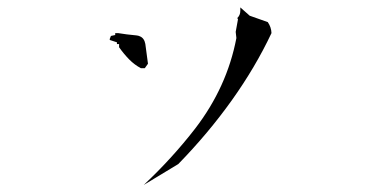

<svg xmlns="http://www.w3.org/2000/svg" viewBox="-20 -661 1040 529"><path d="M642.1 -631.3Q642.1 -619.1 633.8 -611.3L635.7 -607.9L629.4 -573.2L631.3 -556.2Q605.5 -420.9 517.6 -306.6Q454.1 -224.6 376 -151.4L471.2 -209Q553.2 -293 618.4 -384.3Q683.6 -475.6 728 -569.8Q727.5 -585.9 717.8 -600.1L668 -617.7L642.1 -640.6ZM297.4 -569.8V-564.5L285.6 -562L282.2 -553.2L282.7 -550.8L302.2 -544.4V-539.6H308.1V-530.8Q321.3 -512.2 335.9 -497.3Q350.6 -482.4 368.2 -473.1H378.9L387.7 -485.4L380.4 -540Q377.4 -556.2 365.2 -561Q361.3 -563 355.5 -563.5Q328.6 -565.9 305.2 -569.8Z"/></svg>

Font: Bakudai
Style: ExtraLight
Weight: 200
Version: Version 1.48